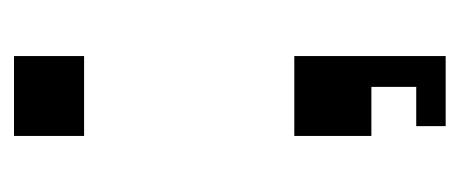

<svg xmlns="http://www.w3.org/2000/svg" viewBox="-211 -329 656 274"><g transform="rotate(-90 117.0 -192.0)"><path d="M60 -500V-400H174V-500ZM60 10H130V74H74V116H174V-100H60Z"/></g></svg>

Font: Meta Space Light
Style: Regular
Weight: 300
Designer: Meta Pool / Florian Karsten
Foundry: Meta Pool / Florian Karsten
Version: Version 2.000;Glyphs 3.1.1 (3137)